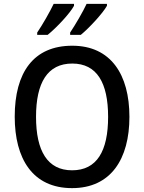

<svg xmlns="http://www.w3.org/2000/svg" viewBox="-20 -961 744 991"><path d="M532 -931V-941H427C409 -902 370 -835 342 -793V-781H397C440 -816 511 -893 532 -931ZM362 -931V-941H257C238 -901 201 -836 172 -793V-781H226C273 -819 341 -892 362 -931ZM648 -358C648 -576 552 -725 353 -725C153 -725 56 -587 56 -359C56 -142 148 10 352 10C552 10 648 -140 648 -358ZM166 -358C166 -534 225 -633 353 -633C480 -633 538 -534 538 -358C538 -181 480 -82 352 -82C225 -82 166 -182 166 -358Z"/></svg>

Font: Noto Sans Arabic SemCond Med
Style: Regular
Weight: 500
Width: 4
Designer: Monotype Design Team, Nadine Chahine, Nizar Qandah and Khaled Hosny
Foundry: Monotype Imaging Inc.
Version: Version 2.012